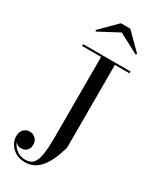

<svg xmlns="http://www.w3.org/2000/svg" viewBox="-248 -1040 934 1140"><g transform="rotate(30 219.0 -470.0)"><path d="M413 -750V-737.5H313V-170Q305.5 -143.5 293 -109.5Q280.5 -75.5 260.8 -43.5Q241 -11.5 211 9.5Q181 30.5 138 30.5Q99.5 30.5 72.5 14Q45.5 -2.5 31.2 -27.5Q17 -52.5 17 -77.5Q17 -98.5 25 -113Q33 -127.5 46 -135Q59 -142.5 74 -142.5Q86.5 -142.5 99.5 -136.5Q112.5 -130.5 121.5 -117.5Q130.5 -104.5 130.5 -84Q130.5 -64.5 122 -52Q113.5 -39.5 100.2 -34Q87 -28.5 71.5 -29.5Q61 -30 50 -37.2Q39 -44.5 35.5 -56Q40.5 -38 53.5 -21.2Q66.5 -4.5 86.8 6Q107 16.5 133.5 16.5Q169.5 16.5 187.8 -6Q206 -28.5 212.2 -74.5Q218.5 -120.5 218.5 -190V-737.5H88.5V-750ZM116.5 -852.5 110 -859.5 220 -969.5H285L395 -859.5L388.5 -852.5L252 -924.5Z"/></g></svg>

Font: Bodoni Moda 18pt
Style: Regular
Weight: 400
Designer: Owen Earl
Foundry: indestructible type
Version: Version 2.005